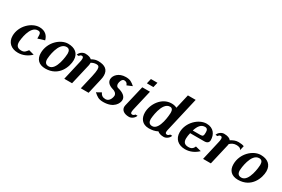

<svg xmlns="http://www.w3.org/2000/svg" viewBox="78 -1662 3922 2674"><g transform="rotate(30 2039.5 -325.0)"><path d="M73 -158C73 -54 144 10 254 10C336 10 407 -26 459 -77L374 -100C343 -63 331 -40 280 -40C216 -40 193 -72 193 -128C193 -159 216 -400 343 -400C398 -400 388 -357 391 -297L498 -330C482 -398 432 -450 340 -450C216 -450 73 -319 73 -158Z M862 -324C862 -298 841 -40 721 -40C671 -40 652 -69 652 -120C652 -142 674 -400 804 -400C846 -400 862 -371 862 -324ZM981 -290C981 -397 909 -450 801 -450C678 -450 533 -321 533 -147C533 -49 589 10 695 10C912 10 981 -185 981 -290Z M1121 0 1199 -336C1201 -346 1202 -355 1202 -364C1202 -368 1202 -372 1201 -375C1222 -388 1249 -400 1285 -400C1315 -400 1332 -387 1332 -342C1332 -316 1326 -279 1315 -228L1262 0H1387L1442 -240C1449 -267 1452 -291 1452 -313C1452 -405 1395 -450 1282 -450C1235 -450 1200 -430 1180 -419C1160 -438 1127 -450 1076 -450C1033 -450 987 -413 979 -376H1013C1021 -393 1034 -400 1050 -400C1069 -400 1075 -386 1075 -364C1075 -348 1072 -327 1066 -305L996 0Z M1552 -313C1552 -262 1594 -229 1655 -212C1681 -205 1720 -184 1720 -144C1720 -127 1703 -40 1634 -40C1588 -40 1562 -60 1544 -98L1472 -57C1522 -14 1549 10 1626 10C1796 10 1846 -95 1846 -149C1846 -204 1794 -243 1710 -263C1690 -268 1677 -286 1677 -313C1677 -342 1694 -399 1731 -399C1761 -399 1781 -386 1792 -353L1875 -388C1827 -429 1799 -450 1729 -450C1614 -450 1552 -375 1552 -313Z M2043 -600 2024 -520H2129L2148 -600ZM2049 -135 2120 -440H1996L1917 -104C1915 -96 1914 -88 1914 -80C1914 -29 1957 10 2040 10C2083 10 2128 -27 2137 -64H2103C2098 -54 2082 -40 2065 -40C2044 -40 2038 -52 2038 -70C2038 -87 2043 -110 2049 -135Z M2607 -135 2728 -660H2603L2550 -431C2526 -443 2498 -450 2465 -450C2305 -450 2203 -287 2203 -155C2203 -65 2250 10 2359 10C2410 10 2457 1 2498 -21C2519 -2 2552 10 2598 10C2641 10 2686 -27 2695 -64H2661C2656 -54 2640 -40 2623 -40C2602 -40 2595 -52 2595 -70C2595 -87 2601 -110 2607 -135ZM2385 -40C2335 -40 2319 -73 2319 -118C2319 -118 2335 -400 2468 -400C2505 -400 2517 -370 2517 -328C2517 -315 2504 -40 2385 -40Z M2760 -158C2760 -54 2831 10 2941 10C3023 10 3094 -26 3146 -77L3056 -100C3041 -63 3018 -40 2967 -40C2903 -40 2880 -72 2880 -128C2880 -154 2885 -185 2893 -220H3120C3171 -220 3191 -246 3191 -279C3191 -369 3141 -450 3027 -450C2903 -450 2760 -319 2760 -158ZM2906 -270C2931 -351 2967 -400 3030 -400C3066 -400 3077 -376 3077 -339C3077 -284 3070 -270 3029 -270Z M3613 -362 3630 -436C3607 -445 3578 -450 3541 -450C3493 -450 3462 -435 3420 -410C3403 -434 3367 -450 3308 -450C3265 -450 3219 -413 3211 -376H3245C3253 -393 3266 -400 3282 -400C3301 -400 3307 -386 3307 -364C3307 -348 3304 -327 3298 -305L3228 0H3353L3431 -336L3434 -357C3464 -384 3493 -400 3536 -400C3573 -400 3604 -391 3613 -362Z M3960 -324C3960 -298 3939 -40 3819 -40C3769 -40 3750 -69 3750 -120C3750 -142 3772 -400 3902 -400C3944 -400 3960 -371 3960 -324ZM4079 -290C4079 -397 4007 -450 3899 -450C3776 -450 3631 -321 3631 -147C3631 -49 3687 10 3793 10C4010 10 4079 -185 4079 -290Z"/></g></svg>

Font: Pfennig
Style: BoldItalic
Weight: 700
Italic angle: -13°
Version: Version 20100423